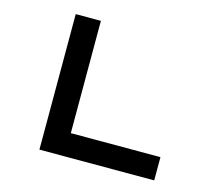

<svg xmlns="http://www.w3.org/2000/svg" viewBox="-100 -829 1100 958"><g transform="rotate(15 450.5 -350.0)"><path d="M178 0V-700H308V-120H771V0Z"/></g></svg>

Font: Lexend Zetta Medium
Style: Regular
Weight: 500
Designer: Bonnie Shaver-Troup, Thomas Jockin
Foundry: Lexend
Version: Version 1.007